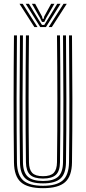

<svg xmlns="http://www.w3.org/2000/svg" viewBox="-20 -987 454 1014"><path d="M207.2 6.8Q126 6.8 90.4 -24.8Q54.8 -56.2 53.8 -129.2Q51.8 -293.8 51.9 -461.9Q52 -630 53.8 -800H69.5Q67.8 -639.5 67.6 -469.6Q67.5 -299.8 69.5 -129.5Q70.5 -62.5 102.9 -34.1Q135.2 -5.8 207.2 -5.8Q278.8 -5.8 311.1 -34.1Q343.5 -62.5 344.5 -129.5Q346.5 -295 346.4 -463.1Q346.2 -631.2 344.5 -800H360.2Q362 -631.2 362.2 -464.8Q362.5 -298.2 360.2 -129.2Q359.2 -56.2 323.6 -24.8Q288 6.8 207.2 6.8ZM207.2 -18.5Q142.8 -18.5 114.5 -44.2Q86.2 -70 85.5 -129.8Q83.2 -296.8 83.5 -464Q83.8 -631.2 85.5 -800H101.2Q99.5 -638.2 99.2 -468.5Q99 -298.8 101.2 -129.8Q102 -76.8 126.8 -54Q151.5 -31.2 207.2 -31.2Q262.5 -31.2 287.2 -54Q312 -76.8 312.8 -129.8Q315 -295.5 314.8 -463.4Q314.5 -631.2 312.8 -800H328.5Q330.2 -631.2 330.5 -465Q330.8 -298.8 328.5 -129.8Q327.8 -70 299.5 -44.2Q271.2 -18.5 207.2 -18.5ZM207.2 -44Q160 -44 138.9 -63.9Q117.8 -83.8 117 -130Q114.8 -297.5 115 -464.2Q115.2 -631 117 -800H133Q131.2 -639.5 131 -469.1Q130.8 -298.8 133 -130.2Q133.5 -91.5 150.2 -74Q167 -56.5 207.2 -56.5Q247 -56.5 263.8 -74Q280.5 -91.5 281 -130.2Q283.2 -297 283 -464.1Q282.8 -631.2 281 -800H296.8Q298.8 -630.8 298.9 -464.8Q299 -298.8 296.8 -130Q296.2 -83.2 275.1 -63.6Q254 -44 207.2 -44ZM83 -966.8H99.8L178 -844.2H161.5ZM115.8 -966.8H133L186.2 -879.5L201.8 -855.2H213.8L229 -879.5L282.2 -966.8H299.5L222.8 -844.2H192.5ZM148.5 -966.8H165.8L201.8 -900.2L205 -887.5H210.5L213.5 -900.2L250 -966.8H267.2L223.8 -891.5L213.8 -871.2H201.8L191.8 -891.5ZM315.5 -966.8H332.5L253.8 -844.2H237.2Z"/></svg>

Font: Big Shoulders Inline Text
Style: Regular
Weight: 400
Designer: Patric King
Foundry: XO Type Co
Version: Version 1.000